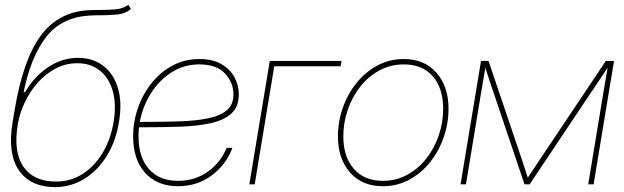

<svg xmlns="http://www.w3.org/2000/svg" viewBox="-20 -770 2608 802"><path d="M516.1 -750 526.9 -732.4Q503.9 -712.9 471.2 -709.7Q438.5 -706.5 403.3 -706.1Q391.1 -706.1 378.9 -706.1Q366.7 -706.1 354.5 -705.1Q237.8 -698.2 173.6 -616.5Q109.4 -534.7 78.6 -384.8H84.5Q122.6 -450.2 180.9 -489.3Q239.3 -528.3 306.6 -528.3Q367.2 -528.3 410.4 -495.8Q453.6 -463.4 472.2 -403.6Q490.7 -343.8 477.1 -260.7Q463.9 -179.7 425.8 -118.4Q387.7 -57.1 332.3 -22.9Q276.9 11.2 210.4 11.7Q107.4 11.2 59.3 -58.1Q11.2 -127.4 32.2 -256.8L41.5 -312.5Q76.2 -520 149.9 -620.6Q223.6 -721.2 352.1 -727.5Q364.7 -728 377.2 -728.3Q389.6 -728.5 401.4 -728.5Q435.5 -728.5 464.6 -731.2Q493.7 -733.9 516.1 -750ZM214.4 -11.7Q274.4 -11.7 324 -42.7Q373.5 -73.7 407.7 -129.9Q441.9 -186 454.6 -260.7Q466.8 -336.9 450.4 -391.8Q434.1 -446.8 395.8 -476.3Q357.4 -505.9 302.7 -505.9Q254.4 -505.9 212.6 -483.9Q170.9 -461.9 137.9 -425Q105 -388.2 83.5 -342.5Q62 -296.9 54.2 -250Q35.2 -135.3 78.1 -73.2Q121.1 -11.2 214.4 -11.7Z M723.6 7.8Q636.7 7.8 586.4 -47.9Q536.1 -103.5 536.1 -200.2Q536.1 -261.2 556.2 -318.8Q576.2 -376.5 613 -422.6Q649.9 -468.8 700.7 -496.1Q751.5 -523.4 813 -523.4Q867.7 -523.4 904.3 -502.4Q940.9 -481.4 959.2 -447.8Q977.5 -414.1 977.5 -375.5Q977.5 -324.2 946.5 -295.9Q915.5 -267.6 859.9 -255.4Q804.2 -243.2 729 -240.7Q653.8 -238.3 565.9 -238.3Q563 -238.3 560.5 -238.3Q558.6 -219.2 558.6 -200.2Q558.6 -113.8 601.8 -64.2Q645 -14.6 723.6 -14.6Q793.9 -14.6 847.7 -52.7Q901.4 -90.8 926.8 -152.3H950.7Q925.3 -83 864.7 -37.6Q804.2 7.8 723.6 7.8ZM564 -260.7Q652.8 -260.7 724.9 -262.9Q796.9 -265.1 848.4 -275.6Q899.9 -286.1 927.5 -309.6Q955.1 -333 955.1 -375.5Q955.1 -425.3 919.7 -463.1Q884.3 -501 813 -501Q748 -501 696 -467.5Q644 -434.1 609.9 -379.4Q575.7 -324.7 564 -260.7Z M1406.7 -515.6 1402.8 -493.2H1125.5L1043.9 0H1021.5L1106.9 -515.6Z M1579.1 7.8Q1492.2 7.8 1441.9 -49.8Q1391.6 -107.4 1391.6 -200.2Q1391.6 -261.2 1411.6 -318.8Q1431.6 -376.5 1468.5 -422.6Q1505.4 -468.8 1555.9 -496.1Q1606.4 -523.4 1667 -523.4Q1753.4 -523.4 1803.5 -465.8Q1853.5 -408.2 1853.5 -315.9Q1853.5 -254.9 1833.5 -197Q1813.5 -139.2 1776.9 -93Q1740.2 -46.9 1689.9 -19.5Q1639.6 7.8 1579.1 7.8ZM1579.1 -14.6Q1634.8 -14.6 1680.9 -39.8Q1727.1 -64.9 1760.7 -107.7Q1794.4 -150.4 1812.7 -204.3Q1831.1 -258.3 1831.1 -315.9Q1831.1 -400.9 1788.1 -450.9Q1745.1 -501 1667 -501Q1611.3 -501 1564.9 -475.8Q1518.6 -450.7 1484.9 -408Q1451.2 -365.2 1432.6 -311.3Q1414.1 -257.3 1414.1 -200.2Q1414.1 -115.2 1457.8 -64.9Q1501.5 -14.6 1579.1 -14.6Z M1903.8 0 1989.3 -515.6H2020.5L2155.3 -117.2Q2163.1 -94.7 2170.2 -72.5Q2177.2 -50.3 2184.6 -27.8Q2199.7 -50.3 2214.4 -72.5Q2229 -94.7 2244.1 -117.2L2510.7 -515.6H2544.9L2459.5 0H2437L2499 -375Q2503.9 -402.8 2508.5 -430.9Q2513.2 -459 2518.1 -487.3Q2499.5 -459 2480.7 -430.9Q2461.9 -402.8 2442.9 -375L2192.4 0H2170.9L2044.4 -375Q2035.2 -402.8 2025.6 -430.9Q2016.1 -459 2007.3 -487.3Q2002.4 -459 1997.8 -430.9Q1993.2 -402.8 1988.3 -375L1926.3 0Z"/></svg>

Font: Inter Display Thin
Style: Italic
Weight: 100
Italic angle: -9.39999°
Designer: Rasmus Andersson
Foundry: rsms
Version: Version 4.000;git-a52131595